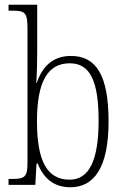

<svg xmlns="http://www.w3.org/2000/svg" viewBox="-20 -780 529 810"><path d="M277 10C373 10 438 -67 438 -267C438 -464 385 -544 279 -544C203 -544 158 -499 135 -430H133C136 -471 137 -528 137 -564V-760H16V-735H29C84 -735 96 -730 96 -659V-94C96 -32 84 -25 28 -25H16V0H129L134 -90H139C163 -29 206 10 277 10ZM274 -22C177 -22 136 -103 136 -269C136 -433 180 -513 274 -513C361 -513 396 -437 396 -270C396 -98 353 -22 274 -22Z"/></svg>

Font: Noto Serif Devanagari Condensed ExtraLight
Style: Regular
Weight: 200
Width: 3
Designer: Universal Thirst, Indian Type Foundry and the Monotype Design Team
Foundry: Monotype Imaging Inc.
Version: Version 2.004